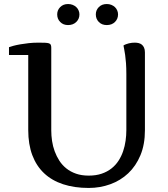

<svg xmlns="http://www.w3.org/2000/svg" viewBox="-20 -910 828 949"><path d="M696.3 -266.1Q696.3 -195.8 674.1 -142.6Q651.9 -89.4 613.8 -53.5Q575.7 -17.6 525.1 0.7Q474.6 19 418.5 19Q347.7 19 292 0.7Q236.3 -17.6 198 -53.7Q159.7 -89.8 139.6 -143.3Q119.6 -196.8 119.6 -267.1V-638.2H24.4V-676.8Q31.7 -679.7 46.4 -683.6Q61 -687.5 80.3 -690.9Q99.6 -694.3 122.6 -696.8Q145.5 -699.2 169.4 -699.2Q189.5 -699.2 201.9 -698.7Q214.4 -698.2 221.4 -696Q228.5 -693.8 231 -688.5Q233.4 -683.1 233.4 -673.8V-265.1Q233.4 -239.7 237.3 -213.4Q241.2 -187 250.2 -162.4Q259.3 -137.7 273.4 -115.7Q287.6 -93.8 308.1 -77.4Q328.6 -61 356 -51.5Q383.3 -42 418.5 -42Q454.6 -42 482.4 -51.5Q510.3 -61 531 -77.4Q551.8 -93.8 565.9 -115.7Q580.1 -137.7 588.6 -162.8Q597.2 -188 600.8 -214.6Q604.5 -241.2 604.5 -267.1V-543.9Q604.5 -574.2 602.8 -597.7Q601.1 -621.1 598.6 -638.2Q596.2 -655.3 593.8 -666.7Q591.3 -678.2 590.3 -685.1Q595.2 -688.5 602.3 -691.2Q609.4 -693.8 616.9 -695.8Q624.5 -697.8 632.3 -698.5Q640.1 -699.2 646.5 -699.2Q656.2 -699.2 665.3 -697Q674.3 -694.8 681.2 -689.2Q688 -683.6 692.1 -674.3Q696.3 -665 696.3 -650.9ZM316.4 -890.1Q328.6 -890.1 339.1 -886Q349.6 -881.8 356.9 -875Q364.3 -868.2 368.4 -858.6Q372.6 -849.1 372.6 -838.9Q372.6 -816.4 356.9 -801.3Q341.3 -786.1 316.4 -786.1Q292.5 -786.1 277.6 -801.3Q262.7 -816.4 262.7 -838.9Q262.7 -859.9 277.6 -875Q292.5 -890.1 316.4 -890.1ZM507.8 -890.1Q520 -890.1 530.3 -886Q540.5 -881.8 547.9 -875Q555.2 -868.2 559.3 -858.6Q563.5 -849.1 563.5 -838.9Q563.5 -816.4 548.1 -801.3Q532.7 -786.1 507.8 -786.1Q483.4 -786.1 468.5 -801.3Q453.6 -816.4 453.6 -838.9Q453.6 -859.9 468.5 -875Q483.4 -890.1 507.8 -890.1Z"/></svg>

Font: Artifika
Style: Medium
Weight: 500
Designer: Yulya Zhdanova | Cyreal.org
Foundry: Yulya Zhdanova | Cyreal
Version: Version 1.000